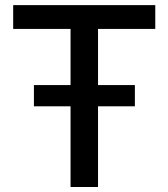

<svg xmlns="http://www.w3.org/2000/svg" viewBox="-20 -748 674 768"><path d="M32.7 -632.3V-727.5H601.1V-632.3H372.1V0H262.2V-632.3ZM115.7 -322.8V-407.7H519.5V-322.8Z"/></svg>

Font: Inter 24pt Medium
Style: Regular
Weight: 500
Designer: Rasmus Andersson
Foundry: rsms
Version: Version 4.001;git-66647c0bb